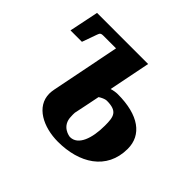

<svg xmlns="http://www.w3.org/2000/svg" viewBox="-123 -642 808 808"><g transform="rotate(45 281.5 -238.0)"><path d="M533 -175C533 -257 466 -308 340 -308C331 -308 317 -306 304 -302L341 -488H37L10 -357H78L102 -424C106 -437 112 -439 122 -439H199L138 -133C136 -123 135 -114 135 -106C135 -29 217 12 304 12C429 12 533 -48 533 -175ZM396 -176C396 -100 374 -38 326 -38C322 -38 268 -45 268 -104C268 -110 267 -117 268 -125C268 -125 289 -225 292 -242C301 -248 317 -256 327 -256C391 -256 396 -229 396 -176Z"/></g></svg>

Font: Veleka
Style: Bold Italic
Weight: 700
Italic angle: -12°
Designer: Stefan Peev, Context Ltd, 2016; SIL International, 1997-2014.
Foundry: Stefan Peev, Context Ltd, 2016
Version: Version 5.000